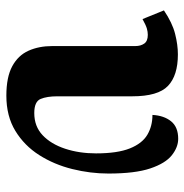

<svg xmlns="http://www.w3.org/2000/svg" viewBox="-8 -576 594 619"><g transform="rotate(90 289.5 -267.0)"><path d="M289 10Q229 10 194 -9Q159 -28 144 -61.5Q129 -95 129 -138V-406Q129 -423 121 -434.5Q113 -446 93 -446Q83 -446 72.5 -443Q62 -440 42 -429L14 -498Q54 -525 89.5 -534Q125 -543 156 -543Q224 -543 257.5 -511Q291 -479 291 -396V-154Q291 -121 299.5 -100.5Q308 -80 345 -80Q388 -80 416.5 -107Q445 -134 460 -179.5Q475 -225 475 -279Q475 -348 459 -388Q443 -428 415 -444.5Q387 -461 351 -461Q353 -498 371.5 -521Q390 -544 428 -544Q455 -544 481 -523.5Q507 -503 523.5 -454Q540 -405 540 -319Q540 -261 525.5 -202.5Q511 -144 480.5 -96Q450 -48 402.5 -19Q355 10 289 10Z"/></g></svg>

Font: Noto Serif ExtraCondensed Black
Style: Regular
Weight: 900
Width: 2
Designer: Monotype Design Team
Foundry: Monotype Imaging Inc.
Version: Version 2.015; ttfautohint (v1.8.4.7-5d5b)